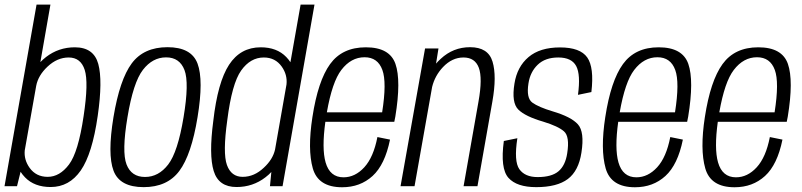

<svg xmlns="http://www.w3.org/2000/svg" viewBox="-36 -805 3466 830"><path d="M-16.5 0 122 -785H182L138.5 -536.5Q149 -547.5 163 -558.5Q217.5 -600.5 287.5 -600.5Q369 -600.5 388.8 -528.8Q408.5 -457 386.5 -304.5Q363 -140 313.2 -68.2Q263.5 3.5 183 3.5Q112.5 3.5 72 -38.5Q60.5 -50.5 53 -62.5L37.5 0ZM120.5 -434 71 -155Q67 -114.5 92 -79.5Q120 -40.5 170 -40.5Q222 -40.5 262.2 -93.8Q302.5 -147 325.5 -303.5Q347.5 -449 330.2 -502.8Q313 -556.5 261 -556.5Q211.5 -556.5 169.5 -517Q129 -479 120.5 -434Z M585 4Q481.5 4 454.8 -67Q428 -138 454.5 -298.5Q481.5 -461 533.5 -531Q585.5 -601 688 -601Q791.5 -601 818 -530Q844.5 -459 818 -298.5Q791.5 -136 739.2 -66Q687 4 585 4ZM591 -40Q649.5 -40 691 -93.8Q732.5 -147.5 757.5 -298Q782.5 -447.5 761.5 -502.2Q740.5 -557 682 -557Q623.5 -557 581.8 -503Q540 -449 515 -298Q490 -148.5 511 -94.2Q532 -40 591 -40Z M1131 0 1137 -61.5Q1126 -49.5 1111.5 -38.5Q1057 3.5 986.5 3.5Q909 3.5 887.8 -65.8Q866.5 -135 886 -282Q905 -449.5 954.2 -525Q1003.5 -600.5 1091 -600.5Q1161 -600.5 1201.5 -558.5Q1212 -547.5 1219.5 -536L1263.5 -785H1323.5L1185.5 0ZM1153 -158.5 1202.5 -440Q1207 -481.5 1182 -517Q1154 -556.5 1104.5 -556.5Q1046.5 -556.5 1006.5 -500.2Q966.5 -444 946.5 -285.5Q926.5 -143 945 -91.8Q963.5 -40.5 1013 -40.5Q1063 -40.5 1104.5 -80Q1143.5 -116 1153 -158.5Z M1443 4.5Q1339.5 4.5 1316.2 -77.2Q1293 -159 1314.5 -298.5Q1338.5 -455.5 1391 -528Q1443.5 -600.5 1545.5 -600.5Q1648.5 -600.5 1673.5 -528.8Q1698.5 -457 1673 -301Q1671 -288 1668.5 -278.5H1370.5Q1354.5 -162.5 1371.5 -103Q1390 -38.5 1449 -38.5Q1499 -38.5 1538.8 -81.8Q1578.5 -125 1595.5 -212.5L1650 -201.5Q1628 -93 1574.5 -44.2Q1521 4.5 1443 4.5ZM1377 -319.5H1616Q1636.5 -449.5 1617 -502.5Q1597 -557.5 1540 -557.5Q1481.5 -557.5 1439.5 -502.5Q1400 -451 1377 -319.5Z M1695.5 0 1801.5 -595.5H1859.5L1849 -530Q1858 -540.5 1869 -550.5Q1923 -601 1996 -601Q2074.5 -601 2093.2 -538.5Q2112 -476 2092.5 -366L2028 0H1968L2032.5 -366Q2050.5 -467 2034 -511.8Q2017.5 -556.5 1967.5 -556.5Q1918.5 -556.5 1879 -515Q1844 -478 1832 -429L1756 0Z M2282 4Q2198 4 2162 -36.2Q2126 -76.5 2142 -195.5L2200.5 -207.5Q2185 -107.5 2209.2 -73.5Q2233.5 -39.5 2288 -39.5Q2348.5 -39.5 2378.2 -64.5Q2408 -89.5 2416 -142.5Q2427.5 -215 2402 -237.2Q2376.5 -259.5 2312.5 -279Q2235 -301.5 2204.8 -331.2Q2174.5 -361 2188 -444Q2199.5 -516.5 2248.8 -558.2Q2298 -600 2385 -600Q2472 -600 2502.5 -556.8Q2533 -513.5 2520.5 -407L2462.5 -395Q2474.5 -482.5 2454.8 -519.5Q2435 -556.5 2377.5 -556.5Q2321 -556.5 2288.5 -525.2Q2256 -494 2248.5 -444.5Q2238.5 -381 2265.2 -361.5Q2292 -342 2353.5 -323.5Q2433 -300 2462.2 -267.5Q2491.5 -235 2477.5 -145.5Q2465.5 -66.5 2418.8 -31.2Q2372 4 2282 4Z M2709 4.5Q2605.5 4.5 2582.2 -77.2Q2559 -159 2580.5 -298.5Q2604.5 -455.5 2657 -528Q2709.5 -600.5 2811.5 -600.5Q2914.5 -600.5 2939.5 -528.8Q2964.5 -457 2939 -301Q2937 -288 2934.5 -278.5H2636.5Q2620.5 -162.5 2637.5 -103Q2656 -38.5 2715 -38.5Q2765 -38.5 2804.8 -81.8Q2844.5 -125 2861.5 -212.5L2916 -201.5Q2894 -93 2840.5 -44.2Q2787 4.5 2709 4.5ZM2643 -319.5H2882Q2902.5 -449.5 2883 -502.5Q2863 -557.5 2806 -557.5Q2747.5 -557.5 2705.5 -502.5Q2666 -451 2643 -319.5Z M3139.5 4.5Q3036 4.5 3012.8 -77.2Q2989.5 -159 3011 -298.5Q3035 -455.5 3087.5 -528Q3140 -600.5 3242 -600.5Q3345 -600.5 3370 -528.8Q3395 -457 3369.5 -301Q3367.5 -288 3365 -278.5H3067Q3051 -162.5 3068 -103Q3086.5 -38.5 3145.5 -38.5Q3195.5 -38.5 3235.2 -81.8Q3275 -125 3292 -212.5L3346.5 -201.5Q3324.5 -93 3271 -44.2Q3217.5 4.5 3139.5 4.5ZM3073.5 -319.5H3312.5Q3333 -449.5 3313.5 -502.5Q3293.5 -557.5 3236.5 -557.5Q3178 -557.5 3136 -502.5Q3096.5 -451 3073.5 -319.5Z"/></svg>

Font: Anybody Light
Style: Italic
Weight: 300
Italic angle: -10°
Designer: Tyler Finck
Foundry: Etcetera Type Company
Version: Version 1.010; ttfautohint (v1.8.3) -l 8 -r 50 -G 200 -x 14 